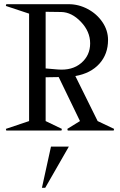

<svg xmlns="http://www.w3.org/2000/svg" viewBox="-20 -620 569 912"><path d="M196.8 -252.9V-44.9L273.9 -7.8L272 0H9.8L7.8 -7.8L118.2 -44.9V-555.2L7.8 -591.8L9.8 -600.1H306.2Q353.5 -600.1 396.7 -577.1Q439.9 -554.2 466.6 -514.9Q493.2 -475.6 493.2 -430.2Q493.2 -362.8 451.9 -317.1Q410.6 -271.5 337.9 -258.8L443.8 -44.9L522 -7.8L520 0H301.8L299.8 -7.8L359.9 -44.9L258.8 -253.9ZM179.2 272 222.2 76.2H307.1L194.8 272ZM196.8 -294.9 253.9 -290Q323.2 -284.2 365.7 -320.6Q408.2 -356.9 408.2 -414.1Q408.2 -470.2 364.5 -516.1Q320.8 -562 271 -563L196.8 -564Z"/></svg>

Font: Halibut Cnd
Style: Regular
Weight: 400
Width: 3
Designer: Matteo Maggi
Foundry: Collletttivo
Version: Version 3.080 | FøM Fix